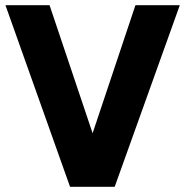

<svg xmlns="http://www.w3.org/2000/svg" viewBox="-20 -720 713 740"><path d="M250 0 1 -700H171L366 -120H308L502 -700H673L422 0Z"/></svg>

Font: SUSE ExtraBold
Style: Regular
Weight: 800
Designer: Rene Bieder
Foundry: SUSE
Version: Version 1.000